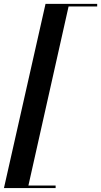

<svg xmlns="http://www.w3.org/2000/svg" viewBox="-30 -800 511 970"><path d="M-10 150 200 -780.5H461V-767.5H316.5L113.5 137.5H251V150Z"/></svg>

Font: Bodoni Moda 18pt SemiBold
Style: Italic
Weight: 600
Italic angle: -13°
Designer: Owen Earl
Foundry: indestructible type
Version: Version 2.005